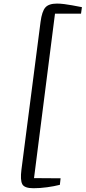

<svg xmlns="http://www.w3.org/2000/svg" viewBox="-20 -864 466 1044"><path d="M162 159.5Q112.5 159.5 101 137.2Q89.5 115 96.5 59L200.5 -745Q208 -802 226.5 -823.2Q245 -844.5 290 -844.5Q307.5 -844.5 329.2 -841.8Q351 -839 371.8 -835.2Q392.5 -831.5 407.2 -828.5Q422 -825.5 425.5 -825L420.5 -789.5H279L165 104.5L309.5 105.5L305.5 141Q274.5 149 236 154.2Q197.5 159.5 162 159.5Z"/></svg>

Font: Merriweather Light 18pt Light
Style: Italic
Weight: 300
Italic angle: -7.8°
Version: Version 2.101